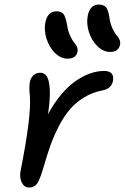

<svg xmlns="http://www.w3.org/2000/svg" viewBox="-20 -815 550 847"><path d="M465.8 -585.9Q435.5 -585.9 409.7 -611.3Q383.8 -636.7 372.1 -674.3Q360.4 -711.9 367.2 -746.1Q377 -794.9 416 -794.9Q437.5 -794.9 447.8 -782.7Q458 -770.5 462.9 -735.8Q466.8 -709.5 476.1 -689.5Q485.4 -669.4 493.4 -660.6Q501.5 -651.9 506.6 -641.1Q511.7 -630.4 509.8 -618.2Q502.9 -585.9 465.8 -585.9ZM277.8 -556.2Q248 -556.2 222.4 -581.5Q196.8 -606.9 185.1 -644.8Q173.3 -682.6 180.2 -716.8Q189.9 -765.1 230 -765.1Q250.5 -765.1 260 -753.2Q269.5 -741.2 275.9 -705.1Q279.8 -678.2 289.1 -658Q298.3 -637.7 306.2 -628.7Q314 -619.6 319.1 -608.9Q324.2 -598.1 321.8 -586.9Q315.9 -556.2 277.8 -556.2ZM107.9 12.2Q87.4 12.2 76.2 -9.5Q64.9 -31.2 70.8 -61Q119.1 -304.2 111.8 -392.1Q107.4 -427.7 111.8 -454.1Q115.7 -472.2 127.9 -483.2Q140.1 -494.1 157.2 -494.1Q176.3 -494.1 186.5 -478.3Q196.8 -462.4 199.5 -421.6Q202.1 -380.9 191.9 -311Q218.8 -361.3 251 -399.2Q283.2 -437 315.7 -459Q348.1 -481 379.2 -491.5Q410.2 -502 439 -502Q486.8 -502 478 -456.1Q470.2 -422.9 431.2 -416Q388.2 -407.7 352.5 -386.2Q316.9 -364.7 290.5 -335Q264.2 -305.2 241.5 -262Q218.8 -218.8 202.6 -173.8Q186.5 -128.9 169.9 -69.8Q155.3 -21 143.1 -4.4Q130.9 12.2 107.9 12.2Z"/></svg>

Font: Shantell Sans Normal
Style: Italic
Weight: 400
Italic angle: -11.31°
Designer: Stephen Nixon, Anya Danilova, Shantell Martin
Foundry: Arrow Type
Version: Version 1.006;[559af2be0]